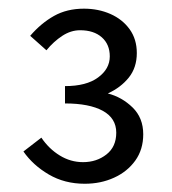

<svg xmlns="http://www.w3.org/2000/svg" viewBox="-20 -817 407 454"><path d="M180.4 -382.5Q132.8 -382.5 95.4 -404.4Q58 -426.3 35.4 -458.8L77.8 -491.5Q95.8 -464.9 121.4 -449.3Q146.9 -433.6 176.5 -433.6Q208.5 -433.6 231.7 -451.8Q254.9 -470 254.9 -503.2Q254.9 -537.5 223 -555Q191.2 -572.4 133.7 -572.4V-613.4Q184.3 -613.4 211.9 -633.8Q239.6 -654.1 239.6 -683.7Q239.6 -712.1 220.7 -728.8Q201.8 -745.5 169.3 -745.5Q147.5 -745.5 127.2 -732.2Q106.8 -718.8 89.8 -698.1L51.4 -732.3Q76.9 -762 107.6 -779.3Q138.2 -796.5 178.6 -796.5Q212.5 -796.5 241 -784Q269.5 -771.4 286.5 -747.9Q303.5 -724.3 303.5 -691.6Q303.5 -657.2 284.5 -633.5Q265.4 -609.9 235 -596Q268.4 -587.4 293.6 -562.8Q318.7 -538.2 318.7 -499.5Q318.7 -463.5 299.9 -437.3Q281 -411 249.6 -396.8Q218.3 -382.5 180.4 -382.5Z"/></svg>

Font: Source Sans 3
Style: Regular
Weight: 200
Designer: Paul D. Hunt
Foundry: Adobe
Version: Version 3.046;hotconv 1.0.118;makeotfexe 2.5.65603